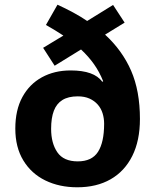

<svg xmlns="http://www.w3.org/2000/svg" viewBox="-20 -785 659 815"><path d="M224 -765Q259 -749 290.5 -732Q322 -715 350 -696L460 -764L509 -689L426 -638Q499 -571 536.5 -485Q574 -399 574 -280Q574 -188 541.5 -123Q509 -58 449.5 -24Q390 10 308 10Q232 10 172.5 -19Q113 -48 79 -104Q45 -160 45 -239Q45 -318 75 -373Q105 -428 158 -457Q211 -486 280 -486Q330 -486 363.5 -474Q397 -462 414 -438L418 -440Q402 -480 379 -512.5Q356 -545 324 -575L212 -506L163 -582L249 -634Q232 -645 213.5 -656.5Q195 -668 175 -679ZM310 -376Q270 -376 245 -360.5Q220 -345 208.5 -314.5Q197 -284 197 -238Q197 -177 223.5 -138.5Q250 -100 310 -100Q370 -100 396 -140.5Q422 -181 422 -260Q422 -283 415.5 -304Q409 -325 395 -341Q381 -357 360 -366.5Q339 -376 310 -376Z"/></svg>

Font: Noto Sans Canadian Aboriginal
Style: Regular
Weight: 400
Designer: Monotype Design Team, Typotheque's Kevin King
Foundry: Monotype Imaging Inc.
Version: Version 2.002